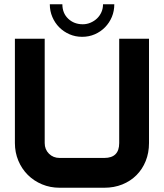

<svg xmlns="http://www.w3.org/2000/svg" viewBox="-20 -882 770 902"><path d="M680 -210Q680 -164 664.5 -125.5Q649 -87 621 -59Q593 -31 554.5 -15.5Q516 0 470 0H260Q216 0 177.5 -16Q139 -32 110.5 -60.5Q82 -89 66 -127.5Q50 -166 50 -210V-700H190V-210Q190 -180 210 -160Q230 -140 260 -140H470Q540 -140 540 -210V-700H680ZM369 -768Q388 -768 405.5 -775.5Q423 -783 436 -795.5Q449 -808 456.5 -825Q464 -842 464 -862H517Q517 -830 505.5 -802.5Q494 -775 473.5 -754Q453 -733 425.5 -721Q398 -709 366 -709Q334 -709 306.5 -721Q279 -733 258.5 -753.5Q238 -774 226 -802Q214 -830 214 -862H273Q273 -820 300.5 -794Q328 -768 369 -768Z"/></svg>

Font: CAT North
Style: Regular
Weight: 400
Designer: Peter Wiegel
Foundry: Peter Wiegel
Version: Version 1.000